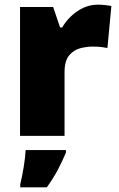

<svg xmlns="http://www.w3.org/2000/svg" viewBox="-20 -583 509 824"><path d="M400 -563Q416 -563 433 -561Q450 -559 458 -557L441 -377Q431 -379 416.5 -381Q402 -383 376 -383Q352 -383 324.5 -376Q297 -369 277 -345.5Q257 -322 257 -272V0H66V-553H208L238 -465H247Q270 -506 311.5 -534.5Q353 -563 400 -563ZM263 72Q246 112 228 146Q210 180 181 221H67V207Q75 175 82 132Q89 89 90 61H263Z"/></svg>

Font: Noto Sans Cherokee Black
Style: Regular
Weight: 900
Designer: Monotype Design Team
Foundry: Monotype Imaging Inc.
Version: Version 2.001; ttfautohint (v1.8.4.7-5d5b)